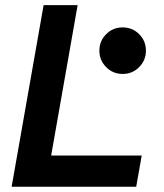

<svg xmlns="http://www.w3.org/2000/svg" viewBox="-20 -713 626 733"><path d="M24.4 0 146.5 -693.4H276.4L154.3 0ZM24.4 0 45.4 -119.1H521L500 0ZM448.2 -430.7Q411.1 -430.7 385.3 -456.8Q359.4 -482.9 359.4 -519.4Q359.4 -556.6 385.3 -582.5Q411.1 -608.4 448.2 -608.4Q485.5 -608.4 511.3 -582.6Q537.1 -556.8 537.1 -519.5Q537.1 -482.9 511.3 -456.8Q485.5 -430.7 448.2 -430.7Z"/></svg>

Font: Cascadia Mono NF
Style: Italic
Weight: 400
Italic angle: -10°
Monospace: yes
Designer: Aaron Bell
Foundry: Saja Typeworks
Version: Version 2404.023